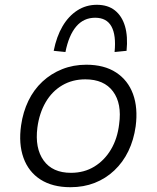

<svg xmlns="http://www.w3.org/2000/svg" viewBox="-20 -773 653 801"><path d="M274 8Q199 8 149 -24Q99 -56 78 -114.5Q57 -173 68 -250Q76 -306 98.5 -352.5Q121 -399 157 -432.5Q193 -466 239.5 -484.5Q286 -503 340 -503Q415 -503 464.5 -470.5Q514 -438 535 -380.5Q556 -323 546 -246Q538 -189 515.5 -142.5Q493 -96 457 -62Q421 -28 375 -10Q329 8 274 8ZM276 -52Q331 -52 373.5 -78Q416 -104 443 -149.5Q470 -195 477 -255Q489 -341 451.5 -391.5Q414 -442 336 -442Q282 -442 239.5 -417Q197 -392 170.5 -346.5Q144 -301 136 -241Q125 -155 162 -103.5Q199 -52 276 -52ZM253 -556 204 -561Q216 -621 241 -663.5Q266 -706 302.5 -729.5Q339 -753 384 -753Q430 -753 459.5 -729.5Q489 -706 501.5 -663.5Q514 -621 508 -561L458 -556Q465 -626 445 -662.5Q425 -699 377 -699Q329 -699 298 -662.5Q267 -626 253 -556Z"/></svg>

Font: Nunito Sans 7pt Light
Style: Italic
Weight: 300
Italic angle: -9°
Designer: Vernon Adams
Foundry: Vernon Adams
Version: Version 3.101;gftools[0.9.27]